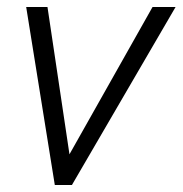

<svg xmlns="http://www.w3.org/2000/svg" viewBox="-20 -530 523 550"><path d="M55 -510H116L179 -88L417 -510H483L186 0H137Z"/></svg>

Font: Radio Canada Light
Style: Italic
Weight: 300
Italic angle: -12°
Designer: Charles Daoud, Etienne Aubert Bonn, Alexandre Saumier Demers, Jacques Le Bailly
Foundry: Radio-Canada
Version: Version 2.104; ttfautohint (v1.8.4.7-5d5b);gftools[0.9.28.de